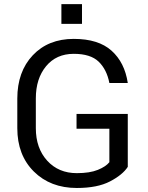

<svg xmlns="http://www.w3.org/2000/svg" viewBox="-20 -912 727 942"><path d="M606.9 -93.3Q581.5 -54.2 519.8 -22Q458 10.3 356.9 10.3Q227.5 10.3 146.2 -70.3Q64.9 -150.9 64.9 -283.2V-428.2Q64.9 -560.5 140.9 -640.9Q216.8 -721.2 341.8 -721.2Q462.9 -721.2 527.3 -663.3Q591.8 -605.5 606.9 -504.9H516.6Q503.9 -570.8 464.1 -609.4Q424.3 -647.9 341.8 -647.9Q256.3 -647.9 206.1 -587.2Q155.8 -526.4 155.8 -429.2V-283.2Q155.8 -185.1 211.4 -123.8Q267.1 -62.5 356.9 -62.5Q420.4 -62.5 460 -78.6Q499.5 -94.7 516.6 -116.2V-280.3H355.5V-353H606.9ZM382.3 -794.9H281.2V-891.6H382.3Z"/></svg>

Font: Roboto Web
Style: Regular
Weight: 400
Designer: Google
Version: Version 1.200310; 2013